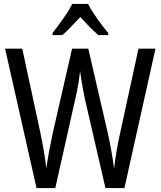

<svg xmlns="http://www.w3.org/2000/svg" viewBox="-20 -963 822 983"><path d="M431 -943H350C329 -900 285 -840 249 -794V-783H299C326 -806 358 -841 391 -876C423 -841 454 -808 484 -783H534V-794C499 -836 453 -898 431 -943ZM776 -714H689L594 -277C582 -222 571 -161 564 -100C556 -162 545 -222 533 -277L432 -714H349L249 -277C237 -221 225 -157 217 -100C213 -145 202 -208 188 -277L94 -714H6L167 0H263L366 -459C378 -509 386 -564 390 -599C397 -546 407 -493 414 -459L520 0H617Z"/></svg>

Font: Noto Sans Telugu Condensed
Style: Regular
Weight: 400
Width: 3
Designer: Jelle Bosma - Monotype Design Team
Foundry: Monotype Imaging Inc.
Version: Version 2.005